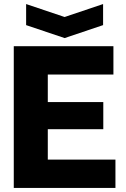

<svg xmlns="http://www.w3.org/2000/svg" viewBox="-20 -928 620 948"><path d="M48 0V-700H540V-560H216V-424H490V-290H216V-140H550V0ZM489 -908V-804L299 -740L109 -804V-908L299 -844Z"/></svg>

Font: Tektur
Style: Bold
Weight: 700
Designer: Adam Jagosz
Foundry: Adam Jagosz
Version: Version 1.005;gftools[0.9.30]